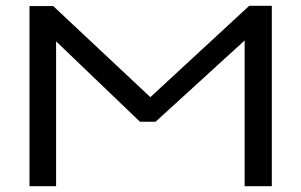

<svg xmlns="http://www.w3.org/2000/svg" viewBox="-20 -644 1040 664"><path d="M82 0H174V-501L464 -223H518L826 -504V0H920V-624H842L500 -308L164 -623H82Z"/></svg>

Font: Inconsolata UltraExpanded
Style: Regular
Weight: 400
Width: 9
Monospace: yes
Designer: Raph Levien, Cyreal, Brenton Simpson
Foundry: Raph Levien, Cyreal, Google
Version: Version 3.100